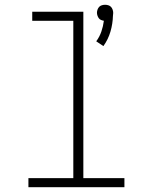

<svg xmlns="http://www.w3.org/2000/svg" viewBox="-20 -784 640 804"><path d="M413 -591 383 -611Q397 -630 404.5 -652Q412 -674 415 -697Q409 -698 403 -700.5Q397 -703 393.5 -708Q390 -713 388 -719Q386 -725 386 -731Q386 -737 388.5 -744Q391 -751 395.5 -755.5Q400 -760 406.5 -762Q413 -764 420 -764Q427 -764 433.5 -762Q440 -760 444.5 -755.5Q449 -751 451.5 -744Q454 -737 454 -731V-729L453 -718Q452 -684 442.5 -651.5Q433 -619 413 -591ZM99 0V-38H287V-697H115V-735H329V-38H501V0Z"/></svg>

Font: Iosevka Curly XLtEx
Style: Regular
Weight: 200
Width: 7
Monospace: yes
Designer: Belleve Invis
Foundry: Belleve Invis
Version: Version 11.1.0; ttfautohint (v1.8.3)